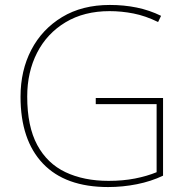

<svg xmlns="http://www.w3.org/2000/svg" viewBox="-20 -746 760 776"><path d="M367 -350H639V-36Q591 -13 533.5 -1.5Q476 10 417 10Q244 10 153.5 -85Q63 -180 63 -355Q63 -461 106.5 -544.5Q150 -628 231 -677Q312 -726 424 -726Q481 -726 532.5 -715.5Q584 -705 631 -682L619 -657Q568 -682 519.5 -691.5Q471 -701 423 -701Q320 -701 245 -656Q170 -611 130 -533Q90 -455 90 -356Q90 -235 130.5 -160Q171 -85 245 -50Q319 -15 419 -15Q477 -15 525.5 -24.5Q574 -34 613 -50V-325H367Z"/></svg>

Font: Noto Sans Oriya Thin
Style: Regular
Weight: 100
Designer: Amélie Bonet and Sol Matas
Foundry: Google LLC
Version: Version 2.006; ttfautohint (v1.8.4.7-5d5b)